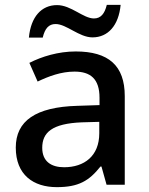

<svg xmlns="http://www.w3.org/2000/svg" viewBox="-20 -812 614 791"><path d="M99 -657H156C165 -695 181 -713 209 -713C254 -713 306 -658 361 -658C425 -658 469 -707 477 -792H420C411 -755 395 -736 367 -736C323 -736 273 -791 215 -791C151 -791 107 -743 99 -657ZM292 -600C220 -600 152 -579 101 -553L135 -476C181 -498 232 -517 287 -517C352 -517 390 -488 390 -409V-379L298 -376C127 -371 45 -314 45 -204C45 -92 117 -41 214 -41C304 -41 347 -67 394 -126H398L419 -51H494V-416C494 -542 427 -600 292 -600ZM317 -308 389 -310V-263C389 -169 327 -123 244 -123C191 -123 154 -147 154 -203C154 -266 194 -303 317 -308Z"/></svg>

Font: Noto Sans Tamil UI Medium
Style: Regular
Weight: 500
Designer: Jelle Bosma - Monotype Design Team
Foundry: Monotype Imaging Inc.
Version: Version 2.004